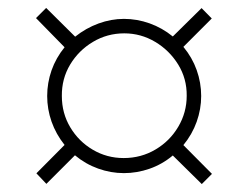

<svg xmlns="http://www.w3.org/2000/svg" viewBox="-20 -593 594 479"><path d="M483.4 -133.8 411.1 -205.1Q384.8 -183.1 353.3 -172.1Q321.8 -161.1 289.1 -161.1Q256.3 -161.1 224.9 -172.4Q193.4 -183.6 167 -205.6L95.7 -134.3L70.8 -160.6L141.1 -231.4Q119.6 -258.3 108.6 -289.6Q97.7 -320.8 97.7 -353.5Q97.7 -386.2 108.6 -417.5Q119.6 -448.7 141.1 -475.1L69.8 -547.9L95.2 -573.2L167.5 -501.5Q194.3 -522.9 225.8 -534.4Q257.3 -545.9 289.1 -545.9Q321.8 -545.9 353.3 -534.7Q384.8 -523.4 411.1 -502L482.9 -572.8L508.3 -546.9L437.5 -476.1Q459.5 -449.7 470.7 -418.2Q481.9 -386.7 481.9 -353.5Q481.9 -320.8 470.7 -289.3Q459.5 -257.8 437.5 -231L508.8 -159.2ZM288.6 -198.7Q332 -198.7 367.9 -220Q403.8 -241.2 424.8 -276.9Q445.8 -312.5 445.8 -354Q446.3 -396.5 424.6 -431.9Q402.8 -467.3 367.2 -488.5Q331.5 -509.8 290 -509.8Q247.6 -509.8 211.9 -488.5Q176.3 -467.3 155 -431.9Q133.8 -396.5 134.3 -353.5Q134.3 -310.5 155.3 -275.4Q176.3 -240.2 211.4 -219.5Q246.6 -198.7 288.6 -198.7Z"/></svg>

Font: Open Sans SemiCondensed Light
Style: Italic
Weight: 300
Width: 4
Italic angle: -12°
Designer: Monotype Design Team
Foundry: Monotype Imaging Inc.
Version: Version 3.000